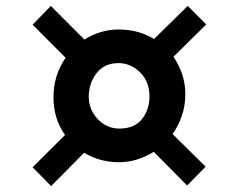

<svg xmlns="http://www.w3.org/2000/svg" viewBox="-20 -701 806 648"><path d="M199.5 -245.5Q160.5 -300 160.5 -372.5Q160.5 -447 201.5 -506L90 -617.5L151.5 -681L265 -567.5Q290 -583.5 319.5 -592.5Q349 -601.5 381.5 -601.5Q446 -601.5 500 -569.5L613.5 -681L676 -618.5L565.5 -509.5Q584 -482.5 594.8 -450.5Q605.5 -418.5 605.5 -382.5Q605.5 -345 594 -311Q582.5 -277 562.5 -248.5L674 -138.5L611.5 -75L499 -188.5Q473 -172.5 443.2 -163Q413.5 -153.5 381.5 -153.5Q317 -153.5 264 -185.5L152.5 -73L90 -136.5ZM382 -267Q434 -267 459.2 -299.2Q484.5 -331.5 484.5 -375.5Q484.5 -426 452.5 -457Q420.5 -488 380 -488Q331.5 -488 305.5 -453.5Q279.5 -419 279.5 -374.5Q279.5 -345 293.8 -320.5Q308 -296 331.2 -281.5Q354.5 -267 382 -267Z"/></svg>

Font: Merriweather Black
Style: Regular
Weight: 900
Designer: Eben Sorkin
Foundry: Eben Sorkin
Version: Version 2.200;gftools[0.9.31]